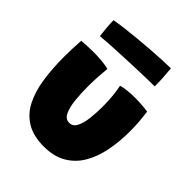

<svg xmlns="http://www.w3.org/2000/svg" viewBox="-214 -862 1018 1018"><g transform="rotate(45 294.5 -353.0)"><path d="M346.5 -482Q362.5 -487.5 391.8 -490.5Q421 -493.5 448.5 -493.5Q471.5 -493.5 499.2 -491.5Q527 -489.5 545 -486.5Q555 -415 555 -348Q555 -269.5 541.2 -200.8Q527.5 -132 496.5 -79.8Q465.5 -27.5 414.2 2.2Q363 32 288.5 32Q210 32 159 1.2Q108 -29.5 79.5 -85Q51 -140.5 39.5 -215.5Q28 -290.5 28 -378.5Q28 -440 32.5 -505Q49 -506.5 75.2 -507.8Q101.5 -509 123 -509Q154.5 -509 186.2 -506Q218 -503 236 -497.5Q233.5 -470.5 231 -434.2Q228.5 -398 228.5 -359.5Q228.5 -308.5 233.2 -260.8Q238 -213 252.2 -182.5Q266.5 -152 295 -152Q322 -152 336 -179.5Q350 -207 355 -249.8Q360 -292.5 360 -338Q360 -381 356 -420Q352 -459 346.5 -482ZM479 -609.5Q453 -609.5 405.8 -608.2Q358.5 -607 301.2 -604.8Q244 -602.5 187 -599.5Q130 -596.5 85 -592.5Q81.5 -621.5 79 -648.5Q76.5 -675.5 76.5 -703Q103.5 -708.5 144 -713.5Q184.5 -718.5 231.2 -723Q278 -727.5 324.2 -730.8Q370.5 -734 409.2 -736Q448 -738 472 -738Q473.5 -723.5 476.2 -686.8Q479 -650 479 -609.5Z"/></g></svg>

Font: Grandstander Black
Style: Regular
Weight: 900
Designer: Tyler Finck
Foundry: Etcetera Type Co
Version: Version 1.200; ttfautohint (v1.8.3)